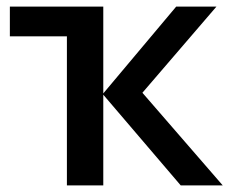

<svg xmlns="http://www.w3.org/2000/svg" viewBox="-20 -560 695 580"><path d="M292 0H182.1V-450.2H9.8V-540H292V-277.8L512.2 -540H633.8L410.2 -279.8L652.8 0H525.9L292 -273.9Z"/></svg>

Font: OpenSans-Semibold
Style: Regular
Weight: 600
Foundry: Ascender Corporation
Version: Version 1.10